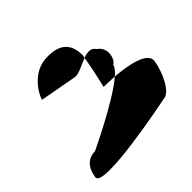

<svg xmlns="http://www.w3.org/2000/svg" viewBox="-157 -869 1005 1005"><g transform="rotate(-45 345.5 -367.0)"><path d="M42 -69C30 9 584 -105 584 -105C632 -105 680 -206 691 -279C700 -339 581 -362 487 -369C390 -285 137 -166 137 -166C100 -166 54 -148 42 -69ZM133 -552 341 -514C370 -514 409 -537 444 -550L447 -564C447 -616 436 -702 292 -691C178 -680 125 -552 133 -552ZM407 -372C427 -372 455 -371 487 -369C509 -388 522 -404 524 -418C553 -432 572 -505 522 -537C505 -565 476 -562 444 -550C429 -459 407 -372 407 -372Z"/></g></svg>

Font: Ampere
Style: Ita
Weight: 400
Version: Version 1